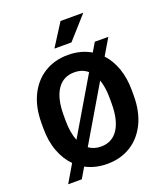

<svg xmlns="http://www.w3.org/2000/svg" viewBox="-173 -1052 1034 1210"><g transform="rotate(-20 344.0 -446.5)"><path d="M651.4 -372.1V-338.4Q651.4 -230.5 613 -152.3Q574.7 -74.2 506.6 -32.2Q438.5 9.8 349.1 9.8Q269 9.8 204.6 -24.4L163.1 45.9H71.8L141.1 -71.8Q96.2 -116.7 70.8 -184.3Q45.4 -252 45.4 -338.4V-372.1Q45.4 -480.5 83.7 -558.6Q122.1 -636.7 190.4 -678.7Q258.8 -720.7 348.1 -720.7Q434.1 -720.7 501.5 -681.2L536.6 -740.7H627.4L563 -631.8Q605 -586.4 628.2 -520.8Q651.4 -455.1 651.4 -372.1ZM193.8 -338.4Q193.8 -254.9 216.8 -199.7L437.5 -573.2Q401.4 -604 348.1 -604Q273.9 -604 233.9 -544.7Q193.8 -485.4 193.8 -373ZM503.4 -338.4V-373Q503.4 -447.3 484.9 -499.5L267.6 -131.3Q301.8 -106.4 349.1 -106.4Q423.3 -106.4 463.4 -166.5Q503.4 -226.6 503.4 -338.4ZM282.7 -787.1 378.4 -937.5H531.2L397 -787.1Z"/></g></svg>

Font: Vazirmatn FD
Style: Bold
Weight: 700
Designer: Saber Rastikerdar
Foundry: Saber Rastikerdar
Version: Version 33.001